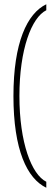

<svg xmlns="http://www.w3.org/2000/svg" viewBox="-20 -765 261 900"><path d="M197 115V87C128 53 71 -96 71 -315C71 -534 128 -683 197 -717V-745C107 -702 43 -565 43 -315C43 -62 107 72 197 115Z"/></svg>

Font: Noto Serif Hebrew ExtraCondensed Thin
Style: Regular
Weight: 100
Width: 2
Designer: Monotype Design Team
Foundry: Monotype Imaging Inc.
Version: Version 2.004